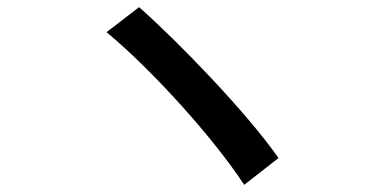

<svg xmlns="http://www.w3.org/2000/svg" viewBox="-20 -612 1040 537"><path d="M369 -592 278 -522C407 -415 578 -225 663 -95L759 -170C671 -296 481 -493 369 -592Z"/></svg>

Font: Spoqa Han Sans Neo Medium
Style: Regular
Weight: 500
Designer: [Spoqa Han Sans Neo] Dong-huui Kim ___ Younghwa Kang ___ Yujin Lee ___ [Noto Sans] Ryoko NISHIZUKA ____ (kana & ideograp
Foundry: Spoqa (http://www.spoqa-han-sans.com)
Version: Version 1.100;hotconv 1.0.109;makeotfexe 2.5.65596